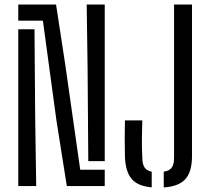

<svg xmlns="http://www.w3.org/2000/svg" viewBox="-20 -820 918 846"><path d="M274.5 0 229 -287 169 -729H60.5V-800H227L267.5 -535.5L333.5 -72H441.5V0ZM369 -110 366 -516 362 -800H441.5V-110ZM60.5 0V-691H132L135 -304.5L139.5 0ZM701.5 6V-63.5Q727 -67.5 737 -81.8Q747 -96 747 -125V-800H826V-131.5Q826 -63.5 797 -31Q768 1.5 701.5 6ZM648.5 5.5Q587.5 0.5 560 -31.8Q532.5 -64 530.5 -131.5Q529.5 -173.5 529.5 -210.2Q529.5 -247 530.5 -289.5H607Q605.5 -248 605.2 -207Q605 -166 607 -125Q607.5 -96.5 616.8 -82.2Q626 -68 648.5 -63.5Z"/></svg>

Font: Big Shoulders Stencil Text
Style: Regular
Weight: 400
Designer: Patric King
Foundry: XO Type Co
Version: Version 1.000